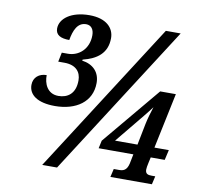

<svg xmlns="http://www.w3.org/2000/svg" viewBox="-80 -809 932 893"><g transform="rotate(10 386.0 -362.0)"><path d="M186 -280C285 -280 359 -329 359 -419C359 -471 326 -503 275 -510L276 -515C341 -531 389 -564 389 -636C389 -684 352 -724 272 -724C186 -724 134 -684 134 -637C134 -606 159 -594 199 -594C207 -640 223 -680 264 -680C288 -680 301 -662 301 -634C301 -569 255 -530 204 -530H175L166 -486H195C250 -486 274 -456 274 -416C274 -353 237 -329 194 -329C141 -329 123 -376 124 -415C89 -415 62 -394 62 -358C62 -311 104 -280 186 -280ZM176 0H246L704 -714H634ZM498 0H694L703 -39H686C669 -39 656 -42 656 -63C656 -68 658 -83 661 -95L667 -122H733L744 -170H676L731 -432H657L429 -159L421 -122H585L576 -77C568 -43 551 -39 531 -39H507ZM490 -170 603 -308C617 -325 630 -342 639 -354C631 -330 621 -296 616 -271L596 -170Z"/></g></svg>

Font: Noto Serif Condensed SemiBold
Style: Italic
Weight: 600
Width: 3
Italic angle: -12°
Designer: Monotype Design Team
Foundry: Monotype Imaging Inc.
Version: Version 2.014